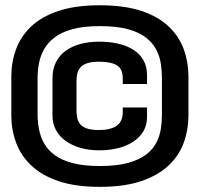

<svg xmlns="http://www.w3.org/2000/svg" viewBox="-20 -699 765 728"><path d="M358 9.5Q452 9.5 516.2 -12.5Q580.5 -34.5 620 -72.2Q659.5 -110 677 -158.8Q694.5 -207.5 694.5 -260.5V-409.5Q694.5 -463 677 -511.5Q659.5 -560 620.5 -597.8Q581.5 -635.5 517 -657.2Q452.5 -679 358 -679Q265 -679 200.8 -657.2Q136.5 -635.5 97.5 -598Q58.5 -560.5 40.8 -512Q23 -463.5 23 -409.5V-260.5Q23 -207.5 40.8 -158.8Q58.5 -110 97.8 -72.2Q137 -34.5 201.2 -12.5Q265.5 9.5 358 9.5ZM358 -69.5Q297.5 -69.5 255.8 -80.5Q214 -91.5 187.8 -110.8Q161.5 -130 147.5 -155Q133.5 -180 128 -208.5Q122.5 -237 122.5 -266V-404Q122.5 -430 127.5 -457.5Q132.5 -485 146 -510.2Q159.5 -535.5 185.5 -556Q211.5 -576.5 253.8 -588.2Q296 -600 358 -600Q422 -600 464.5 -588.5Q507 -577 532.8 -557Q558.5 -537 572 -511.5Q585.5 -486 589.8 -458Q594 -430 594 -403V-263Q594 -237 589.8 -209.8Q585.5 -182.5 572.5 -157.5Q559.5 -132.5 533.8 -112.8Q508 -93 465.2 -81.2Q422.5 -69.5 358 -69.5ZM356.5 -129Q394.5 -129 427.5 -137.2Q460.5 -145.5 485 -161.5Q509.5 -177.5 523.5 -201Q537.5 -224.5 537.5 -255.5V-291.5H445.5V-273.5Q445.5 -264.5 443.5 -254.8Q441.5 -245 435.8 -236Q430 -227 420 -220.5Q410 -214 394 -210Q378 -206 355.5 -206Q325 -206 307.8 -212.5Q290.5 -219 282.8 -229.8Q275 -240.5 272.5 -254Q270 -267.5 270 -281V-391Q270 -405.5 272.8 -418.8Q275.5 -432 284 -442.5Q292.5 -453 309.8 -459Q327 -465 356.5 -465Q380 -465 396.2 -461.5Q412.5 -458 422.2 -452Q432 -446 437 -437.8Q442 -429.5 443.8 -419.8Q445.5 -410 445.5 -399.5V-380.5H537.5V-414.5Q537.5 -446.5 524.2 -470.2Q511 -494 486.5 -509.8Q462 -525.5 429 -533.2Q396 -541 356.5 -541Q318.5 -541 286 -532.5Q253.5 -524 229.5 -506.8Q205.5 -489.5 192.2 -463.2Q179 -437 179 -402.5V-261Q179 -230 192.2 -205.8Q205.5 -181.5 229.2 -164.5Q253 -147.5 285.5 -138.2Q318 -129 356.5 -129Z"/></svg>

Font: Anybody Thin
Style: Bold
Weight: 700
Version: Version 1.113;gftools[0.9.25]